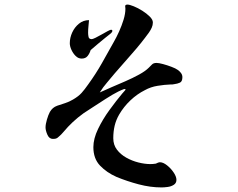

<svg xmlns="http://www.w3.org/2000/svg" viewBox="-20 -766 1040 839"><path d="M777 -429Q777 -410 766.5 -405Q756 -400 740 -398Q737 -397 733.5 -397Q730 -397 727 -397Q699 -396 668.5 -391Q638 -386 613 -372Q579 -355 550 -327.5Q521 -300 501 -266Q487 -242 481 -216.5Q475 -191 475 -162Q475 -133 491 -112Q507 -91 532 -77Q557 -63 585 -56Q613 -49 637 -49Q643 -49 649 -49.5Q655 -50 661 -51Q665 -53 670 -55Q675 -57 679 -57Q693 -57 710 -43.5Q727 -30 739 -12Q751 6 751 20Q751 34 739.5 41.5Q728 49 712.5 51Q697 53 686 53Q637 53 586 39.5Q535 26 489 7Q446 -12 417 -42.5Q388 -73 388 -123Q388 -160 408.5 -202.5Q429 -245 458.5 -285.5Q488 -326 514 -357Q517 -361 521.5 -365.5Q526 -370 528 -373Q528 -376 528 -376Q528 -377 527 -377Q522 -377 520 -376Q516 -375 510 -372Q504 -369 497 -366Q473 -354 442 -334Q411 -314 384 -296.5Q357 -279 345 -271Q320 -253 298.5 -233Q277 -213 257 -189Q253 -184 247.5 -178.5Q242 -173 236 -168Q230 -162 224.5 -160.5Q219 -159 211 -159Q195 -159 187 -177.5Q179 -196 179 -209Q179 -223 185 -243.5Q191 -264 198 -277Q204 -287 211.5 -293.5Q219 -300 230 -304Q248 -310 265 -315.5Q282 -321 299 -331Q323 -345 336.5 -360Q350 -375 366 -398Q398 -442 425 -489.5Q452 -537 478 -584Q489 -603 500.5 -628.5Q512 -654 520 -680Q528 -706 528 -728Q528 -731 527.5 -733.5Q527 -736 527 -739Q527 -746 537 -746Q546 -746 564.5 -738.5Q583 -731 602 -719Q621 -707 634.5 -693.5Q648 -680 648 -668Q648 -656 643 -645Q638 -634 631 -624Q597 -577 558 -533Q519 -489 481 -445Q465 -425 447.5 -405Q430 -385 416 -362Q437 -372 466.5 -384.5Q496 -397 528 -411Q560 -425 587.5 -440Q615 -455 630 -470Q638 -478 644.5 -484.5Q651 -491 664 -491Q674 -491 692.5 -486Q711 -481 729.5 -474Q748 -467 756 -461Q764 -456 770.5 -447.5Q777 -439 777 -429ZM471 -631Q471 -627 467 -623Q461 -617 453.5 -611.5Q446 -606 439 -600Q423 -587 407.5 -574Q392 -561 376 -547Q372 -533 363 -521.5Q354 -510 337 -510Q322 -510 310.5 -521.5Q299 -533 292 -548.5Q285 -564 285 -577Q285 -601 295.5 -624Q306 -647 325 -662.5Q344 -678 369 -678Q368 -665 366.5 -651Q365 -637 365 -623Q365 -614 367 -604.5Q369 -595 381 -595Q385 -595 397.5 -601Q410 -607 424.5 -615.5Q439 -624 450.5 -630Q462 -636 465 -636Q471 -636 471 -631Z"/></svg>

Font: Kaisei HarunoUmi
Style: Bold
Weight: 700
Designer: Font-Kai, 金井和夫
Foundry: KAZUO KANAI
Version: Version 5.003